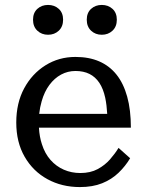

<svg xmlns="http://www.w3.org/2000/svg" viewBox="-20 -749 589 779"><path d="M138 -231Q140 -194 150 -164Q162 -126 185 -100Q208 -74 239 -60.5Q270 -47 306 -47Q347 -47 376.5 -63Q406 -79 426.5 -102.5Q447 -126 461 -149L508 -107Q489 -75 461 -48Q433 -21 394.5 -5.5Q356 10 304 10Q231 10 172.5 -22Q114 -54 80 -113Q46 -172 46 -252Q46 -331 78 -390.5Q110 -450 164.5 -484Q219 -518 286 -518Q341 -518 382.5 -500Q424 -482 452.5 -446.5Q481 -411 496 -357Q511 -303 511 -231ZM139 -287H415Q413 -323 407 -352Q399 -389 383 -413Q367 -437 343 -449Q319 -461 286 -461Q255 -461 228 -446.5Q201 -432 180.5 -404.5Q160 -377 149 -338Q142 -314 139 -287ZM236 -669Q236 -641 218.5 -624.5Q201 -608 175 -608Q149 -608 131.5 -624.5Q114 -641 114 -669Q114 -697 131.5 -713Q149 -729 175 -729Q201 -729 218.5 -713Q236 -697 236 -669ZM454 -669Q454 -641 436.5 -624.5Q419 -608 393 -608Q367 -608 349.5 -624.5Q332 -641 332 -669Q332 -697 349.5 -713Q367 -729 393 -729Q419 -729 436.5 -713Q454 -697 454 -669Z"/></svg>

Font: Roboto Serif 20pt
Style: Regular
Weight: 400
Designer: Greg Gazdowicz
Foundry: Commercial Type
Version: Version 1.008